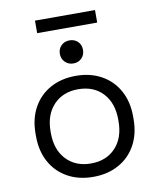

<svg xmlns="http://www.w3.org/2000/svg" viewBox="-90 -883 798 967"><g transform="rotate(-10 309.0 -399.0)"><path d="M59.5 -237.8V-250.8Q59.5 -327 90.9 -383.6Q122.2 -440.2 178.6 -471.4Q235 -502.5 309 -502.5Q383 -502.5 439.4 -471.4Q495.8 -440.2 527.1 -383.6Q558.5 -327 558.5 -250.8V-237.8Q558.5 -161.5 527.1 -104.9Q495.8 -48.2 439.4 -17.1Q383 14 309 14Q235 14 178.6 -17.1Q122.2 -48.2 90.9 -104.9Q59.5 -161.5 59.5 -237.8ZM482 -240V-248.5Q482 -333.5 435.1 -383.8Q388.2 -434 309 -434Q230.8 -434 183.4 -383.8Q136 -333.5 136 -248.5V-240Q136 -155 183.4 -104.8Q230.8 -54.5 309 -54.5Q388 -54.5 435 -104.8Q482 -155 482 -240ZM249.8 -625Q249.8 -651.2 266.9 -667.6Q284 -684 309 -684Q335 -684 351.6 -667.6Q368.2 -651.2 368.2 -625Q368.2 -599.5 351.6 -582.8Q335 -566 309 -566Q284 -566 266.9 -582.8Q249.8 -599.5 249.8 -625ZM155.5 -748V-812H462.5V-748Z"/></g></svg>

Font: Space 7353
Style: Regular
Weight: 400
Designer: Christine Claussen + Ruben Lyon  (Space 7353)
Version: Version 1.000;FEAKit 1.0